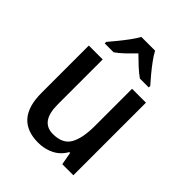

<svg xmlns="http://www.w3.org/2000/svg" viewBox="-219 -882 1008 1008"><g transform="rotate(45 284.5 -378.0)"><path d="M495 -539V0H413L400 -71H394Q371 -30 331 -10Q291 10 244 10Q71 10 71 -187V-539H174V-205Q174 -77 266 -77Q338 -77 365 -124.5Q392 -172 392 -263V-539ZM336 -766Q348 -743 367.5 -716.5Q387 -690 409 -663.5Q431 -637 449 -617V-606H383Q359 -623 334.5 -645.5Q310 -668 284 -694Q259 -668 235 -645Q211 -622 188 -606H122V-617Q140 -638 161.5 -664.5Q183 -691 202.5 -717.5Q222 -744 234 -766Z"/></g></svg>

Font: Noto Sans Lao UI SemCond Med
Style: Regular
Weight: 500
Width: 4
Designer: Monotype Design Team
Foundry: Monotype Imaging Inc.
Version: Version 2.000; ttfautohint (v1.8.4.7-5d5b)